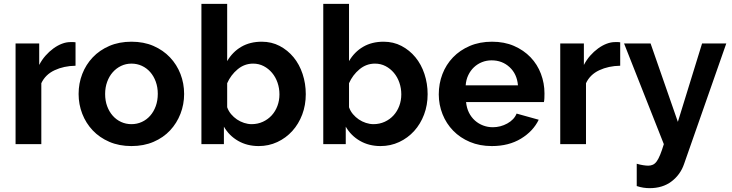

<svg xmlns="http://www.w3.org/2000/svg" viewBox="-20 -750 3811 999"><path d="M373 -408Q312 -407 264 -384.5Q216 -362 195 -317V0H61V-524H184V-412Q198 -439 217 -460.5Q236 -482 258 -498Q280 -514 302.5 -522.5Q325 -531 346 -531Q357 -531 362.5 -531Q368 -531 373 -530Z M664 10Q600 10 549 -12Q498 -34 462.5 -71.5Q427 -109 408 -158Q389 -207 389 -261Q389 -316 408 -365Q427 -414 462.5 -451.5Q498 -489 549 -511Q600 -533 664 -533Q728 -533 778.5 -511Q829 -489 864.5 -451.5Q900 -414 919 -365Q938 -316 938 -261Q938 -207 919 -158Q900 -109 865 -71.5Q830 -34 779 -12Q728 10 664 10ZM527 -261Q527 -226 537.5 -197.5Q548 -169 566.5 -148Q585 -127 610 -115.5Q635 -104 664 -104Q693 -104 718 -115.5Q743 -127 761.5 -148Q780 -169 790.5 -198Q801 -227 801 -262Q801 -296 790.5 -325Q780 -354 761.5 -375Q743 -396 718 -407.5Q693 -419 664 -419Q635 -419 610 -407Q585 -395 566.5 -374Q548 -353 537.5 -324Q527 -295 527 -261Z M1326 10Q1266 10 1219 -17Q1172 -44 1145 -91V0H1028V-730H1162V-432Q1190 -480 1235.5 -506.5Q1281 -533 1342 -533Q1393 -533 1435 -511Q1477 -489 1507.5 -452Q1538 -415 1554.5 -365Q1571 -315 1571 -260Q1571 -203 1552.5 -154Q1534 -105 1501 -68.5Q1468 -32 1423 -11Q1378 10 1326 10ZM1289 -104Q1321 -104 1348 -116.5Q1375 -129 1394 -150Q1413 -171 1423.5 -199Q1434 -227 1434 -259Q1434 -291 1424 -320Q1414 -349 1395.5 -371Q1377 -393 1352 -406Q1327 -419 1297 -419Q1252 -419 1216.5 -389.5Q1181 -360 1162 -317V-192Q1169 -172 1182.5 -156Q1196 -140 1213 -128.5Q1230 -117 1250 -110.5Q1270 -104 1289 -104Z M1960 10Q1900 10 1853 -17Q1806 -44 1779 -91V0H1662V-730H1796V-432Q1824 -480 1869.5 -506.5Q1915 -533 1976 -533Q2027 -533 2069 -511Q2111 -489 2141.5 -452Q2172 -415 2188.5 -365Q2205 -315 2205 -260Q2205 -203 2186.5 -154Q2168 -105 2135 -68.5Q2102 -32 2057 -11Q2012 10 1960 10ZM1923 -104Q1955 -104 1982 -116.5Q2009 -129 2028 -150Q2047 -171 2057.5 -199Q2068 -227 2068 -259Q2068 -291 2058 -320Q2048 -349 2029.5 -371Q2011 -393 1986 -406Q1961 -419 1931 -419Q1886 -419 1850.5 -389.5Q1815 -360 1796 -317V-192Q1803 -172 1816.5 -156Q1830 -140 1847 -128.5Q1864 -117 1884 -110.5Q1904 -104 1923 -104Z M2539 10Q2476 10 2425 -11.5Q2374 -33 2338 -70Q2302 -107 2282.5 -156Q2263 -205 2263 -259Q2263 -315 2282 -364.5Q2301 -414 2337 -451.5Q2373 -489 2424.5 -511Q2476 -533 2540 -533Q2604 -533 2654.5 -511Q2705 -489 2740.5 -452Q2776 -415 2794.5 -366Q2813 -317 2813 -264Q2813 -251 2812.5 -239Q2812 -227 2810 -219H2405Q2408 -188 2420 -164Q2432 -140 2451 -123Q2470 -106 2494 -97Q2518 -88 2544 -88Q2584 -88 2619.5 -107.5Q2655 -127 2668 -159L2783 -127Q2754 -67 2690.5 -28.5Q2627 10 2539 10ZM2675 -306Q2670 -365 2631.5 -400.5Q2593 -436 2538 -436Q2511 -436 2487.5 -426.5Q2464 -417 2446 -400Q2428 -383 2416.5 -359Q2405 -335 2403 -306Z M3207 -408Q3146 -407 3098 -384.5Q3050 -362 3029 -317V0H2895V-524H3018V-412Q3032 -439 3051 -460.5Q3070 -482 3092 -498Q3114 -514 3136.5 -522.5Q3159 -531 3180 -531Q3191 -531 3196.5 -531Q3202 -531 3207 -530Z M3293 102Q3310 107 3326 109.5Q3342 112 3353 112Q3366 112 3377 107Q3388 102 3397 89.5Q3406 77 3415 55Q3424 33 3434 0L3227 -524H3365L3507 -116L3633 -524H3759L3539 104Q3520 159 3474 194Q3428 229 3360 229Q3344 229 3327.5 226.5Q3311 224 3293 218Z"/></svg>

Font: PTCRaleway
Style: Bold
Weight: 700
Designer: Matt McInerney, Pablo Impallari, Rodrigo Fuenzalida
Foundry: Matt McInerney, Pablo Impallari, Rodrigo Fuenzalida
Version: Version 3.000g; ttfautohint (v1.5) -l 8 -r 28 -G 28 -x 14 -D